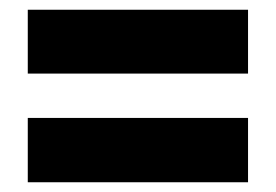

<svg xmlns="http://www.w3.org/2000/svg" viewBox="-20 -549 566 394"><path d="M37 -398H489V-529H37ZM37 -175H489V-307H37Z"/></svg>

Font: Noto Sans Georgian Condensed Black
Style: Regular
Weight: 900
Width: 3
Designer: Monotype Design Team, Akaki Razmadze
Foundry: Google LLC
Version: Version 2.005